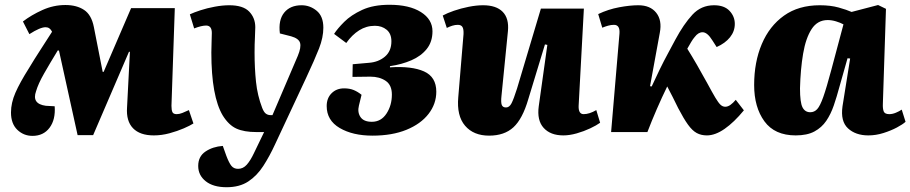

<svg xmlns="http://www.w3.org/2000/svg" viewBox="-20 -553 3812 804"><path d="M370 13H305L227 -341L222 -342Q189 -288 164.5 -245Q140 -202 131 -171Q112 -118 172 -110L209 -108Q213 -52 187.5 -18Q162 16 116 16Q79 16 52.5 -9.5Q26 -35 26 -82Q26 -122 44.5 -164.5Q63 -207 101 -267Q125 -307 148.5 -343Q172 -379 198 -420Q189 -439 171 -439Q148 -439 103 -410L76 -463Q111 -490 157.5 -511Q204 -532 254 -532Q301 -532 332 -511.5Q363 -491 373 -440L410 -252H414L529 -519H712L698 -110Q698 -92 702 -83.5Q706 -75 720 -75Q731 -75 743.5 -80Q756 -85 771 -92L790 -36Q776 -27 749.5 -15.5Q723 -4 690 5Q657 14 624 14Q566 14 537 -16Q508 -46 512 -103L524 -336H520Z M1132 51Q1109 101 1082.5 142Q1056 183 1019.5 207Q983 231 929 231Q873 231 841.5 206Q810 181 810 142Q810 102 840.5 81.5Q871 61 913 58L928 100Q939 129 949 141.5Q959 154 977 154Q998 154 1013.5 136.5Q1029 119 1044 87L1086 0H1053Q1002 0 970 -14.5Q938 -29 913 -69Q865 -149 865 -333Q865 -354 866 -376.5Q867 -399 867 -415Q867 -446 843 -446Q824 -446 793 -434L775 -493Q792 -501 819.5 -510Q847 -519 879.5 -525Q912 -531 940 -531Q998 -531 1023.5 -504.5Q1049 -478 1049 -439Q1049 -421 1047.5 -395Q1046 -369 1046 -333Q1046 -268 1052 -210.5Q1058 -153 1078 -101Q1085 -83 1093.5 -77Q1102 -71 1112 -71H1121L1227 -319Q1242 -355 1236.5 -373.5Q1231 -392 1199 -401L1152 -413Q1145 -469 1170 -500Q1195 -531 1243 -531Q1278 -531 1306 -508Q1334 -485 1334 -437Q1334 -396 1316 -350Q1298 -304 1262 -227Z M1540 15Q1457 15 1402.5 -17Q1348 -49 1348 -109Q1348 -142 1368.5 -162.5Q1389 -183 1421 -183Q1444 -183 1461 -176Q1478 -169 1494 -156L1483 -111Q1476 -83 1489.5 -63Q1503 -43 1537 -43Q1576 -43 1598.5 -77.5Q1621 -112 1621 -157Q1621 -197 1595 -214.5Q1569 -232 1531 -232L1456 -231L1457 -284L1525 -290Q1565 -293 1592 -316Q1619 -339 1619 -380Q1619 -412 1599 -428.5Q1579 -445 1550 -445Q1514 -445 1484 -426Q1454 -407 1430 -373L1379 -411Q1393 -433 1421.5 -461.5Q1450 -490 1496.5 -511.5Q1543 -533 1611 -533Q1694 -533 1742.5 -502.5Q1791 -472 1791 -422Q1791 -378 1767 -348Q1743 -318 1702.5 -300.5Q1662 -283 1613 -276V-271Q1704 -277 1755.5 -254Q1807 -231 1807 -169Q1807 -118 1774.5 -76Q1742 -34 1682 -9.5Q1622 15 1540 15Z M1834 -488Q1852 -498 1881 -508Q1910 -518 1942.5 -524.5Q1975 -531 2003 -531Q2058 -531 2085 -503.5Q2112 -476 2107 -423L2080 -152Q2077 -125 2081 -114Q2085 -103 2099 -103Q2113 -103 2122 -120.5Q2131 -138 2145 -182L2245 -517H2425L2403 -109Q2402 -75 2424 -75Q2448 -75 2477 -92L2493 -39Q2478 -28 2451.5 -15.5Q2425 -3 2395 5.5Q2365 14 2339 14Q2285 14 2256.5 -17.5Q2228 -49 2236 -108L2272 -365L2262 -367L2192 -137Q2168 -55 2130 -20Q2092 15 2028 15Q1963 15 1927.5 -26.5Q1892 -68 1899 -146L1921 -410Q1922 -431 1916.5 -440Q1911 -449 1897 -449Q1886 -449 1874.5 -445.5Q1863 -442 1851 -436Z M2702 -192 2709 -191Q2724 -224 2742 -261Q2760 -298 2778 -331Q2796 -364 2808 -387Q2843 -452 2879.5 -491.5Q2916 -531 2970 -531Q3013 -531 3035 -507.5Q3057 -484 3057 -453Q3057 -422 3037 -397Q3017 -372 2981 -356L2963 -384Q2942 -418 2922 -418Q2904 -418 2889 -398Q2882 -390 2874.5 -377.5Q2867 -365 2858 -349Q2878 -317 2898.5 -281.5Q2919 -246 2942 -204Q2963 -165 2975.5 -144Q2988 -123 2997 -114.5Q3006 -106 3017 -106Q3028 -106 3039 -114Q3050 -122 3061 -135L3095 -91Q3054 -41 3014.5 -13.5Q2975 14 2940 14Q2916 14 2897.5 4Q2879 -6 2861 -31Q2843 -56 2820 -100Q2808 -125 2797 -146.5Q2786 -168 2774 -191Q2752 -146 2730.5 -96.5Q2709 -47 2691 0H2539L2574 -412Q2577 -449 2551 -449Q2539 -449 2526.5 -445.5Q2514 -442 2502 -437L2485 -494Q2527 -514 2572.5 -522.5Q2618 -531 2653 -531Q2703 -531 2728 -499.5Q2753 -468 2743 -416Z M3677 -119Q3676 -98 3680.5 -86.5Q3685 -75 3704 -75Q3717 -75 3731.5 -81Q3746 -87 3756 -94L3772 -43Q3760 -32 3735.5 -19Q3711 -6 3679.5 4Q3648 14 3616 14Q3563 14 3531 -15.5Q3499 -45 3508 -108L3540 -308L3529 -309L3495 -189Q3484 -148 3471.5 -111.5Q3459 -75 3440 -47Q3421 -19 3390.5 -2.5Q3360 14 3312 14Q3224 14 3181 -45Q3138 -104 3138 -197Q3138 -293 3170 -368.5Q3202 -444 3263 -487.5Q3324 -531 3413 -531Q3458 -531 3492 -521.5Q3526 -512 3546 -503L3657 -532L3690 -516ZM3373 -83Q3390 -83 3402 -96Q3414 -109 3427.5 -147Q3441 -185 3461 -260L3512 -451Q3499 -458 3481 -463.5Q3463 -469 3446 -469Q3403 -469 3378.5 -431Q3354 -393 3343 -328Q3332 -263 3330 -183Q3330 -124 3340.5 -103.5Q3351 -83 3373 -83Z"/></svg>

Font: Literata 36pt ExtraBold
Style: Italic
Weight: 800
Italic angle: -2°
Designer: Latin by Veronika Burian and Jose Scaglione. Greek by Irene Vlachou. Cyrillic by Vera Evstafieva
Foundry: TypeTogether
Version: Version 3.002